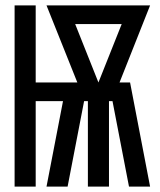

<svg xmlns="http://www.w3.org/2000/svg" viewBox="-20 -690 590 710"><path d="M34 0V-670H112V-385H266L152 -670H535L422 -385H461L535 0H457L396 -316H383V0H305V-316H291L230 0H152L213 -316H112V0ZM344 -385 430 -601H258Z"/></svg>

Font: Lode Dark
Style: Bold
Weight: 700
Monospace: yes
Designer: Belleve Invis
Foundry: Belleve Invis
Version: Version 29.2.0; ttfautohint (v1.8.3)